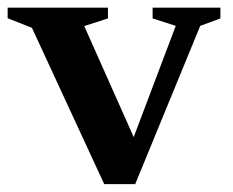

<svg xmlns="http://www.w3.org/2000/svg" viewBox="-24 -464 595 490"><path d="M487 -398 321 6H242L57.5 -393L-4.5 -417.5V-444.5H251.5V-417L191 -397.5L332 -81L304.5 -80.5L424.5 -398L365.5 -417V-444.5H538.5V-417Z"/></svg>

Font: Newsreader 16pt SemiBold
Style: Regular
Weight: 600
Designer: Hugues Gentile
Foundry: Production Type
Version: Version 1.003